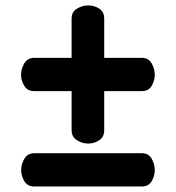

<svg xmlns="http://www.w3.org/2000/svg" viewBox="-20 -675 640 699"><path d="M301.3 -152.3Q279.3 -152.3 260 -164.6Q240.7 -176.8 240.7 -201.2V-343.3H104Q80.1 -343.3 68.4 -362.5Q56.6 -381.8 56.6 -402.8Q56.6 -424.3 68.4 -444.3Q80.1 -464.4 104.5 -464.4H240.7V-607.4Q240.7 -631.8 260.3 -643.6Q279.8 -655.3 301.3 -655.3Q323.2 -655.3 341.3 -643.6Q359.4 -631.8 359.4 -607.4V-464.4H496.6Q521 -464.4 532.2 -444.3Q543.5 -424.3 543.5 -402.8Q543.5 -381.8 532.2 -362.5Q521 -343.3 496.6 -343.3H359.4V-200.2Q359.4 -176.3 341.1 -164.3Q322.8 -152.3 301.3 -152.3ZM57.1 -55.7Q57.1 -77.1 68.8 -97.2Q80.6 -117.2 105 -117.2H496.6Q521 -117.2 532.2 -97.2Q543.5 -77.1 543.5 -55.7Q543.5 -34.7 532.2 -15.4Q521 3.9 496.6 3.9H104Q80.1 3.9 68.6 -15.4Q57.1 -34.7 57.1 -55.7Z"/></svg>

Font: Caprasimo
Style: Regular
Weight: 400
Designer: The DocRepair Project, Phaedra Charles, Flavia Zimbardi
Foundry: Google
Version: Version 1.001